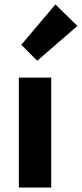

<svg xmlns="http://www.w3.org/2000/svg" viewBox="-20 -846 369 866"><path d="M76 -644 148 -572 329 -729 230 -826ZM65 -496V0H211V-496Z"/></svg>

Font: Cambridge Sans Bold
Style: Regular
Weight: 700
Version: Version 2.020;PS 002.020;hotconv 1.0.88;makeotf.lib2.5.64775